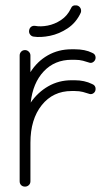

<svg xmlns="http://www.w3.org/2000/svg" viewBox="-20 -693 401 713"><path d="M93 -20Q93 -11 87 -5.5Q81 0 73 0Q64 0 58.5 -5.5Q53 -11 53 -20V-487Q53 -495 58.5 -501Q64 -507 73 -507Q81 -507 87 -501Q93 -495 93 -487V-425Q118 -465 157.5 -487.5Q197 -510 246 -510H257Q296 -510 322 -497Q335 -492 335 -479Q335 -470 328 -464Q321 -458 313 -460Q301 -464 288 -467.5Q275 -471 257 -471H246Q183 -471 142.5 -428Q102 -385 94 -312Q120 -350 159 -372.5Q198 -395 246 -395H257Q294 -395 322 -381Q335 -376 335 -363Q335 -353 328 -347.5Q321 -342 313 -344Q301 -348 288 -351.5Q275 -355 257 -355H246Q177 -355 135 -302.5Q93 -250 93 -163ZM243 -661Q248 -675 264 -673Q272 -672 277 -665.5Q282 -659 281 -650Q281 -648 280 -646Q263 -609 231.5 -588Q200 -567 165.5 -560Q131 -553 105 -557Q97 -558 92 -564.5Q87 -571 88 -579Q89 -588 95 -593Q101 -598 110 -597Q131 -593 157 -598Q183 -603 206.5 -618.5Q230 -634 243 -661Z"/></svg>

Font: Libertine Sup Light
Style: Regular
Weight: 300
Designer: Bastien Sozeau
Foundry: NBR — Bastien Sozeau
Version: Version 2.003; ttfautohint (v1.8.4.7-5d5b);gftools[0.9.33]